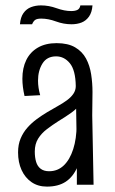

<svg xmlns="http://www.w3.org/2000/svg" viewBox="-20 -685 428 712"><path d="M265 0V-113L261 -366Q260 -425 239 -450.5Q218 -476 188 -476Q154 -476 137.5 -449.5Q121 -423 121 -386Q121 -373 123 -359.5Q125 -346 129 -332L71 -329Q67 -346 65 -362Q63 -378 63 -393Q63 -433 77.5 -462.5Q92 -492 120.5 -508.5Q149 -525 190 -525Q232 -525 258.5 -509.5Q285 -494 299 -468Q313 -442 318 -409.5Q323 -377 323 -344L322 -257L327 0ZM154 7Q121 7 97 -9.5Q73 -26 60 -54.5Q47 -83 47 -120Q47 -149 56.5 -171.5Q66 -194 81.5 -211.5Q97 -229 116 -243Q135 -257 155 -269Q175 -281 194 -291.5Q213 -302 228 -313Q243 -324 252 -337Q261 -350 261 -366L297 -359Q297 -327 282 -305Q267 -283 244.5 -267Q222 -251 197 -236Q175 -222 154.5 -206.5Q134 -191 121.5 -171Q109 -151 109 -123Q109 -101 114 -84.5Q119 -68 131 -59Q143 -50 162 -50Q194 -50 216.5 -71.5Q239 -93 251.5 -132Q264 -171 264 -221L296 -284Q296 -211 289.5 -156.5Q283 -102 267 -65.5Q251 -29 223.5 -11Q196 7 154 7ZM99 -595H54Q56 -621 67 -636.5Q78 -652 95 -658.5Q112 -665 132 -665Q161 -665 190 -654.5Q219 -644 244 -644Q259 -644 267.5 -648.5Q276 -653 278 -665H323Q321 -639 310 -623.5Q299 -608 282.5 -601.5Q266 -595 245 -595Q216 -595 187.5 -605.5Q159 -616 133 -616Q118 -616 111 -611.5Q104 -607 99 -595Z"/></svg>

Font: Truculenta
Style: Regular
Weight: 400
Designer: Ivan Castro, Eva Sanz & Omnibus-Type Team
Foundry: Omnibus-Type
Version: Version 1.002